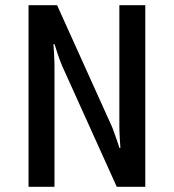

<svg xmlns="http://www.w3.org/2000/svg" viewBox="-20 -720 670 740"><path d="M90 0V-700H200L410 -235Q414 -227 420.5 -207.5Q427 -188 430 -181Q432 -175 435.5 -164.5Q439 -154 440 -150H444L442 -181Q440 -215 440 -235V-700H540V0H430L220 -465Q211 -485 200 -519Q199 -523 195.5 -533.5Q192 -544 190 -550H186L188 -519Q190 -481 190 -465V0Z"/></svg>

Font: Scada
Style: Regular
Weight: 400
Designer: Jovanny Lemonad
Foundry: Jovanny Lemonad
Version: Version 4.100;PS 004.100;hotconv 1.0.88;makeotf.lib2.5.64775